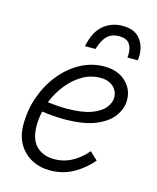

<svg xmlns="http://www.w3.org/2000/svg" viewBox="-110 -797 720 882"><g transform="rotate(15 250.0 -356.0)"><path d="M40 -165Q40 -234 62.5 -297.5Q85 -361 125 -410.5Q165 -460 218 -489Q271 -518 332 -518Q394 -518 432.5 -483Q471 -448 471 -394Q471 -357 446 -320.5Q421 -284 364.5 -260Q308 -236 213 -236Q189 -236 162.5 -238Q136 -240 108 -244Q100 -210 100 -176Q100 -109 132.5 -78Q165 -47 216 -47Q263 -47 302 -68.5Q341 -90 371 -126L408 -91Q372 -48 322.5 -20Q273 8 211 8Q163 8 124.5 -12.5Q86 -33 63 -71.5Q40 -110 40 -165ZM327 -463Q282 -463 242.5 -440Q203 -417 172 -378.5Q141 -340 122 -292Q172 -286 211 -286Q287 -286 330.5 -302.5Q374 -319 392.5 -343.5Q411 -368 411 -390Q411 -423 388 -443Q365 -463 327 -463ZM473 -608Q473 -602 472.5 -596Q472 -590 471 -585H422Q423 -591 423 -595Q423 -599 423 -603Q423 -634 408.5 -652Q394 -670 359 -670Q327 -670 305.5 -650.5Q284 -631 270 -585H220Q235 -657 273.5 -688.5Q312 -720 364 -720Q420 -720 446.5 -687.5Q473 -655 473 -608Z"/></g></svg>

Font: Radio Canada Light
Style: Italic
Weight: 300
Italic angle: -12°
Designer: Charles Daoud, Etienne Aubert Bonn, Alexandre Saumier Demers, Jacques Le Bailly
Foundry: Radio-Canada
Version: Version 2.104; ttfautohint (v1.8.4.7-5d5b);gftools[0.9.28.de